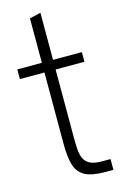

<svg xmlns="http://www.w3.org/2000/svg" viewBox="-135 -941 621 997"><g transform="rotate(-15 175.5 -443.0)"><path d="M302 0Q229 0 192 -20.5Q155 -41 142.5 -84.5Q130 -128 130 -196V-414H190V-216Q190 -181 192 -152Q194 -123 203.5 -102Q213 -81 235.5 -69.5Q258 -58 300 -58H345V0ZM-2 -581V-633H345V-581ZM130 -275V-872L190 -886V-275Z"/></g></svg>

Font: Matangi Light
Style: Regular
Weight: 400
Version: Version 3.002